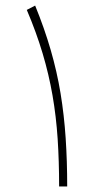

<svg xmlns="http://www.w3.org/2000/svg" viewBox="-20 -676 341 696"><path d="M223.6 0Q223.6 -92.3 218 -175.8Q212.4 -259.3 199.5 -337.9Q186.5 -416.5 163.8 -494.9Q141.1 -573.2 107.4 -655.8L77.1 -640.1Q111.8 -558.6 134.5 -482.4Q157.2 -406.2 170.4 -330.1Q183.6 -253.9 189 -172.6Q194.3 -91.3 194.3 0Z"/></svg>

Font: Estedad-FD VF
Style: Regular
Weight: 100
Designer: Amin Abedi
Version: Version 7.3